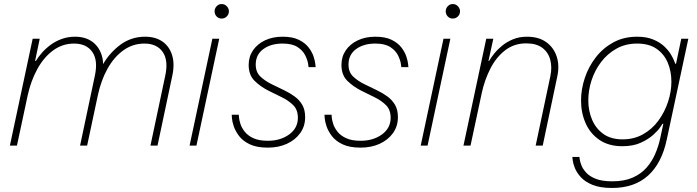

<svg xmlns="http://www.w3.org/2000/svg" viewBox="-20 -722 3456 952"><path d="M64 0H29L142 -530H177L154 -420H158Q170 -440 188.5 -461Q207 -482 231.5 -500Q256 -518 286.5 -529Q317 -540 352 -540Q403 -540 437 -515.5Q471 -491 484.5 -447.5Q498 -404 485 -345L412 0H377L450 -345Q467 -422 438 -464Q409 -506 347 -506Q290 -506 243.5 -472Q197 -438 165 -379.5Q133 -321 117 -248ZM412 0H377L464 -402H490Q507 -432 529.5 -457Q552 -482 578 -501Q604 -520 634.5 -530Q665 -540 699 -540Q751 -540 785.5 -516Q820 -492 833.5 -448Q847 -404 834 -345L761 0H726L799 -345Q816 -422 787 -464Q758 -506 696 -506Q639 -506 592.5 -473Q546 -440 513.5 -382Q481 -324 465 -249Z M954 0H920L1033 -530H1067ZM1079 -630Q1064 -630 1054 -640.5Q1044 -651 1044 -666Q1044 -680 1054 -691Q1064 -702 1079 -702Q1094 -702 1104.5 -691Q1115 -680 1115 -666Q1115 -651 1104.5 -640.5Q1094 -630 1079 -630Z M1308 10Q1253 10 1218.5 -6.5Q1184 -23 1165.5 -47.5Q1147 -72 1139 -96Q1131 -120 1130 -136.5Q1129 -153 1129 -153H1164Q1164 -153 1165 -140Q1166 -127 1172 -108Q1178 -89 1193 -69.5Q1208 -50 1236 -37Q1264 -24 1308 -24Q1371 -24 1414 -55.5Q1457 -87 1457 -138Q1457 -178 1433.5 -201Q1410 -224 1377 -240L1312 -272Q1272 -292 1242.5 -321Q1213 -350 1213 -400Q1213 -441 1234.5 -472.5Q1256 -504 1294 -522Q1332 -540 1381 -540Q1431 -540 1462 -524.5Q1493 -509 1510 -487Q1527 -465 1534.5 -442.5Q1542 -420 1543.5 -404.5Q1545 -389 1545 -389H1510Q1510 -389 1507.5 -406.5Q1505 -424 1493.5 -447.5Q1482 -471 1455.5 -488.5Q1429 -506 1381 -506Q1323 -506 1285.5 -478.5Q1248 -451 1248 -402Q1248 -364 1271.5 -342Q1295 -320 1328 -304L1390 -274Q1417 -261 1440.5 -244Q1464 -227 1478.5 -202.5Q1493 -178 1493 -141Q1493 -96 1468.5 -62Q1444 -28 1402.5 -9Q1361 10 1308 10Z M1768 10Q1713 10 1678.5 -6.5Q1644 -23 1625.5 -47.5Q1607 -72 1599 -96Q1591 -120 1590 -136.5Q1589 -153 1589 -153H1624Q1624 -153 1625 -140Q1626 -127 1632 -108Q1638 -89 1653 -69.5Q1668 -50 1696 -37Q1724 -24 1768 -24Q1831 -24 1874 -55.5Q1917 -87 1917 -138Q1917 -178 1893.5 -201Q1870 -224 1837 -240L1772 -272Q1732 -292 1702.5 -321Q1673 -350 1673 -400Q1673 -441 1694.5 -472.5Q1716 -504 1754 -522Q1792 -540 1841 -540Q1891 -540 1922 -524.5Q1953 -509 1970 -487Q1987 -465 1994.5 -442.5Q2002 -420 2003.5 -404.5Q2005 -389 2005 -389H1970Q1970 -389 1967.5 -406.5Q1965 -424 1953.5 -447.5Q1942 -471 1915.5 -488.5Q1889 -506 1841 -506Q1783 -506 1745.5 -478.5Q1708 -451 1708 -402Q1708 -364 1731.5 -342Q1755 -320 1788 -304L1850 -274Q1877 -261 1900.5 -244Q1924 -227 1938.5 -202.5Q1953 -178 1953 -141Q1953 -96 1928.5 -62Q1904 -28 1862.5 -9Q1821 10 1768 10Z M2100 0H2066L2179 -530H2213ZM2225 -630Q2210 -630 2200 -640.5Q2190 -651 2190 -666Q2190 -680 2200 -691Q2210 -702 2225 -702Q2240 -702 2250.5 -691Q2261 -680 2261 -666Q2261 -651 2250.5 -640.5Q2240 -630 2225 -630Z M2313 0H2278L2391 -530H2426L2402 -420H2405Q2415 -437 2431.5 -457.5Q2448 -478 2471 -496.5Q2494 -515 2524.5 -527.5Q2555 -540 2593 -540Q2651 -540 2688.5 -513Q2726 -486 2740.5 -441Q2755 -396 2743 -342L2671 0H2636L2709 -345Q2718 -388 2708.5 -425Q2699 -462 2669.5 -484.5Q2640 -507 2589 -507Q2529 -507 2484.5 -472.5Q2440 -438 2411.5 -382Q2383 -326 2369 -262Z M3015 210Q2955 210 2917.5 194.5Q2880 179 2859.5 156Q2839 133 2830 110Q2821 87 2819.5 71.5Q2818 56 2818 56H2853Q2853 56 2854.5 68Q2856 80 2863 98Q2870 116 2887 134.5Q2904 153 2935 165Q2966 177 3016 177Q3076 177 3117.5 158.5Q3159 140 3186 109Q3213 78 3229 40.5Q3245 3 3253 -34L3269 -108H3265Q3265 -108 3253.5 -91Q3242 -74 3218 -52.5Q3194 -31 3156.5 -14Q3119 3 3066 3Q2998 3 2952 -28.5Q2906 -60 2883.5 -111.5Q2861 -163 2861 -223Q2861 -279 2879.5 -335Q2898 -391 2934 -437.5Q2970 -484 3021.5 -512Q3073 -540 3139 -540Q3185 -540 3218 -526.5Q3251 -513 3272.5 -493Q3294 -473 3306 -453Q3318 -433 3323 -419.5Q3328 -406 3328 -406H3332L3358 -530H3393L3286 -30Q3261 88 3193 149Q3125 210 3015 210ZM3067 -31Q3124 -31 3169 -56.5Q3214 -82 3245 -124.5Q3276 -167 3292.5 -217.5Q3309 -268 3309 -317Q3309 -368 3291 -411Q3273 -454 3235.5 -480Q3198 -506 3139 -506Q3082 -506 3037 -481Q2992 -456 2960.5 -414.5Q2929 -373 2913 -323.5Q2897 -274 2897 -224Q2897 -173 2915.5 -129Q2934 -85 2971.5 -58Q3009 -31 3067 -31Z"/></svg>

Font: Be Vietnam Pro Variable Thin
Style: Italic
Weight: 100
Italic angle: -12°
Designer: Lam Bao, Tony Le, Vietanh Nguyen
Foundry: Yellow Type Foundry
Version: Version 1.002